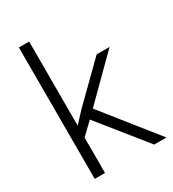

<svg xmlns="http://www.w3.org/2000/svg" viewBox="-182 -850 854 949"><g transform="rotate(-30 245.0 -375.0)"><path d="M201.7 -266.1 134.8 -201.7V0H76.2V-750H134.8V-270L189.9 -329.6L392.1 -528.3H465.8L241.7 -305.7L485.4 0H415.5Z"/></g></svg>

Font: RobotoDraft Light
Style: Regular
Weight: 300
Version: Version 2.001151; 2014